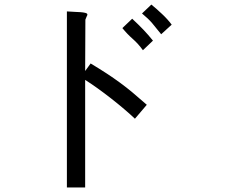

<svg xmlns="http://www.w3.org/2000/svg" viewBox="-20 -753 1040 841"><path d="M353 -442 377 -475Q417 -451 447.5 -431Q478 -411 506 -390.5Q534 -370 561.5 -347Q589 -324 623 -294L571 -233Q551 -252 524 -275Q497 -298 467 -321.5Q437 -345 407 -366.5Q377 -388 353 -403V68H273V-703Q299 -701 316.5 -700.5Q334 -700 344 -698.5Q354 -697 358.5 -695Q363 -693 363 -688Q362 -686 359.5 -680.5Q357 -675 354 -667ZM516 -630 559 -671Q587 -645 608 -623Q629 -601 650 -575L606 -533Q586 -561 561.5 -582.5Q537 -604 516 -630ZM602 -694 643 -733Q665 -715 690 -691.5Q715 -668 732 -645L686 -603Q663 -632 646.5 -651.5Q630 -671 602 -694Z"/></svg>

Font: D2Coding
Style: Regular
Weight: 400
Monospace: yes
Designer: Yong-Rak Park; Jeong-Hwan Yoon; Sang-Min Lee;
Foundry: NHN Corporation
Version: Version 1.3.2; Build 20180524